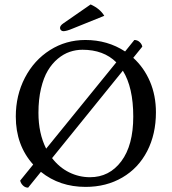

<svg xmlns="http://www.w3.org/2000/svg" viewBox="-20 -840 781 873"><path d="M107.9 13.2Q94.2 13.2 84.2 3.2Q74.2 -6.8 71.8 -19L130.9 -91.8Q51.8 -179.7 51.8 -310.1Q51.8 -406.7 93.3 -486.6Q134.8 -566.4 207.3 -612.3Q279.8 -658.2 368.2 -658.2Q469.2 -658.2 548.8 -606L590.8 -658.2Q604.5 -658.2 614.7 -648.9Q625 -639.6 627 -627.9L585.9 -577.1Q634.8 -532.7 661.9 -469.2Q689 -405.8 689 -329.1Q689 -230 649.2 -152.8Q609.4 -75.7 536.4 -33Q463.4 9.8 369.1 9.8Q251 9.8 166 -58.6ZM355 -613.8Q325.2 -613.8 297.1 -604.2Q269 -594.7 242.9 -573Q216.8 -551.3 197.5 -519Q178.2 -486.8 166.5 -437.5Q154.8 -388.2 154.8 -327.1Q154.8 -233.4 189.9 -164.1L508.8 -556.6Q451.2 -613.8 355 -613.8ZM392.1 -819.8Q435.1 -800.3 454.1 -768.1L310.1 -710Q282.2 -698.2 268.1 -698.2Q261.7 -698.2 257.3 -702.6Q252.9 -707 252.9 -712.9Q252.9 -723.6 268.1 -733.9ZM538.6 -518.6 216.8 -121.1Q249.5 -78.6 294.4 -56.4Q339.4 -34.2 389.2 -34.2Q477.1 -34.2 531.5 -106.7Q585.9 -179.2 585.9 -310.1Q585.9 -442.4 538.6 -518.6Z"/></svg>

Font: Linux Biolinum G
Style: Regular
Weight: 400
Designer: Philipp H. Poll
Foundry: Philipp H. Poll
Version: Version 1.1.0 ; ttfautohint (v1.6)